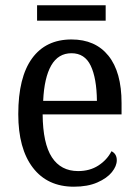

<svg xmlns="http://www.w3.org/2000/svg" viewBox="-20 -695 523 725"><path d="M49 -264Q49 -403 101 -474.5Q153 -546 250 -546Q340 -546 389.5 -484.5Q439 -423 439 -306V-263H141Q142 -153 176 -101Q210 -49 275 -49Q319 -49 351.5 -70Q384 -91 401 -124Q421 -114 421 -90Q421 -68 402.5 -45Q384 -22 347.5 -6Q311 10 259 10Q159 10 104 -62Q49 -134 49 -264ZM346 -314Q345 -400 322.5 -447Q300 -494 250 -494Q200 -494 173.5 -448Q147 -402 143 -314ZM120 -675H379V-617H120Z"/></svg>

Font: Noto Serif Narrow
Style: Regular
Weight: 400
Width: 4
Designer: Monotype Design Team
Foundry: Monotype Imaging Inc.
Version: Version 1.001